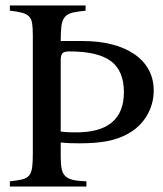

<svg xmlns="http://www.w3.org/2000/svg" viewBox="-20 -682 596 702"><path d="M293 -643Q262 -640 244 -635.5Q226 -631 216.5 -619Q207 -607 204.5 -586.5Q202 -566 202 -532H282Q342 -532 390 -519.5Q438 -507 472 -483.5Q506 -460 524 -426.5Q542 -393 542 -351Q542 -301 516.5 -258.5Q491 -216 446 -192Q414 -174 372 -166Q330 -158 271 -158Q253 -158 237.5 -158.5Q222 -159 202 -161V-109Q202 -82 205.5 -64.5Q209 -47 219.5 -37.5Q230 -28 248 -24Q266 -20 296 -19V0H16V-19Q44 -22 61 -26Q78 -30 86.5 -40.5Q95 -51 97.5 -69.5Q100 -88 100 -120V-553Q100 -580 97.5 -596.5Q95 -613 86 -622Q77 -631 60.5 -635.5Q44 -640 16 -643V-662H293ZM202 -201Q219 -199 231.5 -198.5Q244 -198 259 -198Q433 -198 433 -345Q433 -423 385.5 -458.5Q338 -494 234 -494Q215 -494 208.5 -487.5Q202 -481 202 -461Z"/></svg>

Font: Klingon pIqaD vaHbo'
Style: Regular
Weight: 400
Width: 0
Designer: Mike Neff (qa'vaj)
Foundry: Mike Neff and Michael Everson
Version: Version 2.003